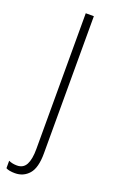

<svg xmlns="http://www.w3.org/2000/svg" viewBox="-169 -568 514 847"><g transform="rotate(20 88.0 -144.0)"><path d="M24 241Q10 241 -0.5 239Q-11 237 -18 233V198Q-1 206 21 206Q51 206 64 181Q77 156 77 109V-529H115V115Q115 183 89.5 212Q64 241 24 241Z"/></g></svg>

Font: Noto Sans Thai Cond ExtLt
Style: Regular
Weight: 200
Width: 3
Designer: Monotype Design Team
Foundry: Monotype Imaging Inc.
Version: Version 2.002; ttfautohint (v1.8.4.7-5d5b)